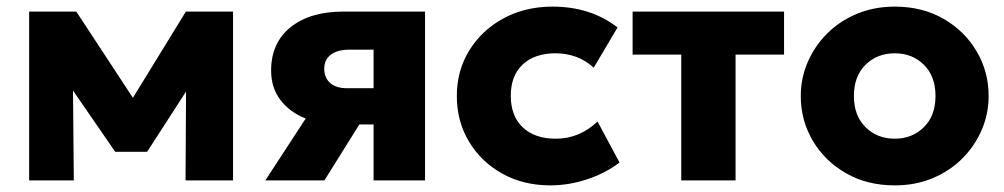

<svg xmlns="http://www.w3.org/2000/svg" viewBox="-20 -545 3034 580"><path d="M68 0V-510H210.5L381.5 -249.5L541.5 -510H684V0H540.5L542 -268.5L424.5 -86.5H328L200.5 -271.5L203 0Z M781.5 0 903.5 -187Q856 -205.5 827.5 -242.5Q799 -279.5 799 -332Q799 -415.5 857.8 -462.8Q916.5 -510 1017 -510H1264V0H1108.5V-169H1065.5L960 0ZM1028 -278.5H1108.5V-395H1036Q999.5 -395 979.5 -380Q959.5 -365 959.5 -337.5Q959.5 -310 977.5 -294.2Q995.5 -278.5 1028 -278.5Z M1642.5 15Q1561.5 15 1497.8 -20.2Q1434 -55.5 1397 -116.8Q1360 -178 1360 -255Q1360 -332 1398 -393.2Q1436 -454.5 1501.5 -489.8Q1567 -525 1649 -525Q1764.5 -525 1845.5 -462L1773.5 -340.5Q1749 -363 1719.8 -373.5Q1690.5 -384 1658.5 -384Q1595 -384 1559 -350.2Q1523 -316.5 1523 -255.5Q1523 -194.5 1559.2 -160.2Q1595.5 -126 1659 -126Q1730.5 -126 1785 -178L1851.5 -54Q1808.5 -21.5 1753.2 -3.2Q1698 15 1642.5 15Z M2038 0V-380H1891V-510H2348.5V-380H2202V0Z M2683 15Q2599.5 15 2535.5 -21.8Q2471.5 -58.5 2435.2 -120Q2399 -181.5 2399 -255Q2399 -308.5 2419.8 -357Q2440.5 -405.5 2478.5 -443.5Q2516.5 -481.5 2568.5 -503.2Q2620.5 -525 2683 -525Q2766.5 -525 2830.2 -488.2Q2894 -451.5 2930.2 -390Q2966.5 -328.5 2966.5 -255Q2966.5 -201.5 2945.8 -153Q2925 -104.5 2887.2 -66.5Q2849.5 -28.5 2797.5 -6.8Q2745.5 15 2683 15ZM2683 -126Q2735.5 -126 2770.8 -160.8Q2806 -195.5 2806 -255Q2806 -314.5 2771 -349.2Q2736 -384 2683 -384Q2629.5 -384 2594.5 -349.2Q2559.5 -314.5 2559.5 -255Q2559.5 -195.5 2594.8 -160.8Q2630 -126 2683 -126Z"/></svg>

Font: Geologica
Style: Bold
Weight: 700
Designer: Sindre Bremnes, Frode Helland
Foundry: Monokrom Skriftforlag AS
Version: Version 1.010; ttfautohint (v1.8.4.7-5d5b);gftools[0.9.28]